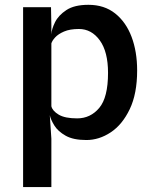

<svg xmlns="http://www.w3.org/2000/svg" viewBox="-20 -576 633 798"><path d="M76 201.5V-546H192L193.5 -470.5V-433Q194.5 -455 208.8 -483.8Q223 -512.5 256 -534.2Q289 -556 347.5 -556Q413.5 -556 458.5 -520.2Q503.5 -484.5 526.8 -423Q550 -361.5 550 -283Q550 -186.5 519.2 -122.2Q488.5 -58 440.2 -26Q392 6 339 6Q284.5 6 252.8 -12Q221 -30 206 -54.2Q191 -78.5 187 -97L193.5 0.5V201.5ZM308 -455.5Q270.5 -455.5 246.2 -445Q222 -434.5 209.2 -420.5Q196.5 -406.5 193.5 -395.5V-134.5Q198 -115 224 -99.5Q250 -84 300.5 -84Q356 -84 392.5 -127.5Q429 -171 429 -273Q429 -361 394.8 -408.2Q360.5 -455.5 308 -455.5Z"/></svg>

Font: Spline Sans Medium
Style: Regular
Weight: 500
Designer: Eben Sorkin, Mirko Velimirovic
Foundry: Sorkin Type
Version: Version 1.000; ttfautohint (v1.8.3)